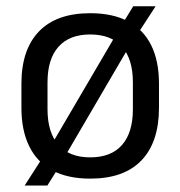

<svg xmlns="http://www.w3.org/2000/svg" viewBox="-20 -542 560 596"><path d="M260 12.5Q190 12.5 142.5 -13Q95 -38.5 70.8 -87.8Q46.5 -137 46.5 -207.5V-282Q46.5 -388 101 -444.5Q155.5 -501 260 -501Q330 -501 377.5 -475.8Q425 -450.5 449.2 -401.8Q473.5 -353 473.5 -282V-207.5Q473.5 -101 419.2 -44.2Q365 12.5 260 12.5ZM127 34H56.5L116.5 -59.5L134.5 -83.5L347 -446L358 -464.5L393.5 -522.5H463L406.5 -435.5L388.5 -410.5L177.5 -49.5L166 -28.5ZM260 -53.5Q325 -53.5 358.8 -92Q392.5 -130.5 392.5 -203V-286.5Q392.5 -358.5 358.8 -396.8Q325 -435 260 -435Q195.5 -435 161.5 -396.8Q127.5 -358.5 127.5 -286.5V-203Q127.5 -130.5 161.5 -92Q195.5 -53.5 260 -53.5Z"/></svg>

Font: Anek Devanagari Medium
Style: Regular
Weight: 400
Version: Version 1.003